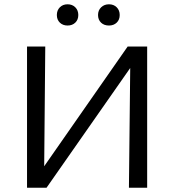

<svg xmlns="http://www.w3.org/2000/svg" viewBox="-20 -875 812 895"><path d="M245 -805Q245 -827 259 -841Q273 -855 295 -855Q317 -855 331 -841Q345 -827 345 -805Q345 -783 331 -769.5Q317 -756 295 -756Q273 -756 259 -769.5Q245 -783 245 -805ZM437 -805Q437 -827 451.5 -841Q466 -855 488 -855Q510 -855 524 -841Q538 -827 538 -805Q538 -783 524 -769.5Q510 -756 488 -756Q465 -756 451 -769.5Q437 -783 437 -805ZM666 0H581L587 -558L197 0H106V-658H191L186 -100L575 -658H666Z"/></svg>

Font: Ysabeau Infant Medium
Style: Regular
Weight: 500
Designer: Christian Thalmann (Catharsis Fonts)
Version: Version 0.003